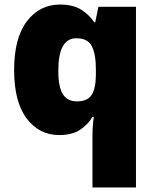

<svg xmlns="http://www.w3.org/2000/svg" viewBox="-20 -583 683 843"><path d="M386 11Q386 -30 392 -70H386Q367 -37 332 -13.5Q297 10 240 10Q152 10 97 -63Q42 -136 42 -276Q42 -416 98 -489.5Q154 -563 243 -563Q301 -563 336.5 -540.5Q372 -518 394 -485H398L412 -553H577V240H386ZM318 -138Q365 -138 383 -167.5Q401 -197 401 -256V-279Q401 -344 383.5 -379.5Q366 -415 315 -415Q236 -415 236 -273Q236 -201 256 -169.5Q276 -138 318 -138Z"/></svg>

Font: Noto Sans Oriya Blk
Style: Regular
Weight: 900
Designer: Amélie Bonet and Sol Matas
Foundry: Google LLC
Version: Version 2.006; ttfautohint (v1.8.4.7-5d5b)